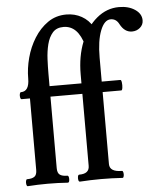

<svg xmlns="http://www.w3.org/2000/svg" viewBox="-52 -772 690 821"><g transform="rotate(-5 292.5 -361.5)"><path d="M308 -370H164V-63Q164 -42 174.5 -34.5Q185 -27 206 -27Q211 -27 212.5 -19.5Q214 -12 212.5 -4.5Q211 3 206 3Q164 0 120 0Q77 0 34 3Q30 3 28.5 -4.5Q27 -12 28.5 -19.5Q30 -27 34 -27Q55 -27 65.5 -34.5Q76 -42 76 -63V-370H40Q36 -370 34.5 -377.5Q33 -385 34.5 -392.5Q36 -400 40 -400Q76 -400 76 -456Q76 -499 88 -544Q100 -589 124 -627.5Q148 -666 182.5 -690Q217 -714 262 -714Q298 -714 327.5 -697.5Q357 -681 374 -651L332 -573Q319 -619 297.5 -640.5Q276 -662 245 -662Q215 -662 198.5 -643Q182 -624 174.5 -594Q167 -564 165.5 -530.5Q164 -497 164 -469V-415H308ZM258 3Q253 3 251.5 -4.5Q250 -12 251.5 -19.5Q253 -27 258 -27Q301 -27 301 -61V-370H264Q259 -370 257.5 -377.5Q256 -385 257.5 -392.5Q259 -400 264 -400Q301 -400 301 -415V-454Q301 -531 325.5 -592.5Q350 -654 393 -690Q436 -726 489 -726Q530 -726 557.5 -707.5Q585 -689 585 -661Q585 -642 570.5 -629.5Q556 -617 536 -617Q504 -617 485 -653Q473 -677 449 -677Q422 -677 405 -633.5Q388 -590 388 -518V-415H468Q472 -415 473.5 -403.5Q475 -392 473.5 -381Q472 -370 468 -370H388V-61Q388 -27 441 -27Q445 -27 446.5 -19.5Q448 -12 446.5 -4.5Q445 3 441 3Q395 0 349 0Q304 0 258 3Z"/></g></svg>

Font: Junicode Two Beta Condensed Medium
Style: Regular
Weight: 500
Width: 3
Designer: Peter S. Baker
Foundry: Briery Creek Software
Version: Version 1.053; ttfautohint (v1.8.4)